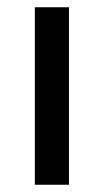

<svg xmlns="http://www.w3.org/2000/svg" viewBox="-20 -509 286 529"><path d="M76 0V-489H170V0Z"/></svg>

Font: Nunito Sans 12pt ExtraLight 11pt Medium
Style: Regular
Weight: 500
Version: Version 3.101;gftools[0.9.27]